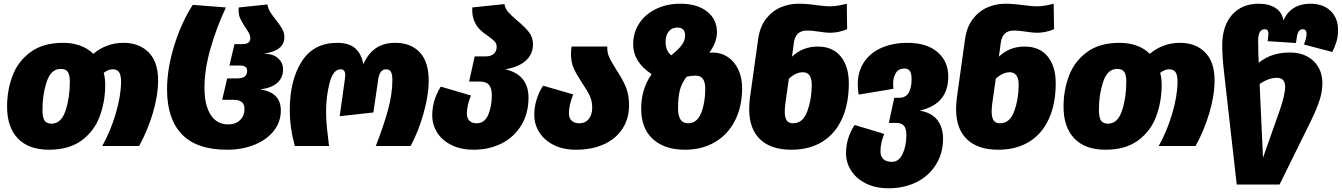

<svg xmlns="http://www.w3.org/2000/svg" viewBox="-20 -784 7205 1031"><path d="M829 -353Q829 -271 800.5 -176Q772 -81 727 0H529Q573 -78 601.5 -174Q630 -270 630 -346Q630 -382 619 -397Q608 -412 586 -412Q562 -412 537 -393Q545 -365 545 -323Q544 -236 515 -158Q486 -80 418.5 -30Q351 20 243 20Q134 20 76 -40.5Q18 -101 18 -211Q18 -299 47 -376.5Q76 -454 143.5 -504Q211 -554 319 -554Q369 -554 410.5 -539Q452 -524 481 -495Q552 -554 643 -554Q728 -554 778.5 -502.5Q829 -451 829 -353ZM306 -414Q254 -414 231 -345.5Q208 -277 208 -196Q208 -154 219 -137Q230 -120 257 -120Q309 -120 332 -190Q355 -260 355 -344Q355 -382 344 -398Q333 -414 306 -414Z M877 -304Q877 -414 915 -537.5Q953 -661 1015 -758L1193 -744Q1142 -635 1110 -522.5Q1078 -410 1078 -312Q1078 -220 1111 -168Q1144 -116 1205 -116Q1246 -116 1269.5 -139.5Q1293 -163 1293 -199Q1293 -248 1235 -248H1173L1200 -363H1251Q1281 -363 1294 -373Q1307 -383 1307 -404Q1307 -418 1298 -425Q1289 -432 1270 -432H1212L1239 -547H1281Q1324 -547 1324 -578Q1324 -592 1317.5 -604.5Q1311 -617 1298 -636Q1279 -665 1270 -684.5Q1261 -704 1261 -731L1262 -744L1416 -760Q1419 -740 1430 -721.5Q1441 -703 1461 -678Q1484 -649 1495.5 -628.5Q1507 -608 1507 -585Q1507 -511 1397 -496Q1447 -495 1473.5 -471Q1500 -447 1500 -411Q1500 -367 1469 -339Q1438 -311 1375 -304Q1488 -289 1488 -191Q1488 -129 1450 -81Q1412 -33 1346 -6.5Q1280 20 1200 20Q1036 20 956.5 -63Q877 -146 877 -304Z M1536 -193Q1536 -353 1600 -453.5Q1664 -554 1791 -554Q1854 -554 1887.5 -524.5Q1921 -495 1931 -439Q1956 -496 1998 -525Q2040 -554 2103 -554Q2186 -554 2234 -503Q2282 -452 2282 -352Q2282 -273 2254.5 -175.5Q2227 -78 2185 0H1998Q2039 -105 2063 -192Q2087 -279 2087 -354Q2087 -385 2079 -398.5Q2071 -412 2053 -412Q2019 -412 2011 -358L1985 -180L1804 -160L1832 -359Q1834 -375 1834 -380Q1834 -412 1809 -412Q1769 -412 1750 -339Q1731 -266 1731 -185Q1731 -145 1735 -103Q1739 -61 1744 -24L1747 0H1563Q1536 -99 1536 -193Z M2818 -259Q2818 -176 2780 -112.5Q2742 -49 2675 -14.5Q2608 20 2522 20Q2456 20 2405.5 -4.5Q2355 -29 2328 -71.5Q2301 -114 2301 -165Q2301 -246 2347 -319L2509 -271Q2487 -218 2487 -174Q2487 -149 2501 -135.5Q2515 -122 2540 -122Q2582 -122 2601.5 -167Q2621 -212 2621 -272Q2621 -310 2606 -328Q2591 -346 2557 -346H2499L2529 -481H2587Q2616 -481 2631.5 -495Q2647 -509 2647 -532Q2647 -550 2635.5 -562Q2624 -574 2600 -591Q2573 -609 2555.5 -626.5Q2538 -644 2526 -673Q2514 -702 2516 -744L2689 -762Q2692 -739 2708.5 -720Q2725 -701 2758 -673Q2799 -639 2820.5 -611Q2842 -583 2842 -546Q2842 -493 2803 -458Q2764 -423 2693 -412Q2818 -383 2818 -259Z M3073 20H3072Q3005 20 2954.5 -5Q2904 -30 2876.5 -72.5Q2849 -115 2849 -167Q2849 -249 2896 -324L3058 -277Q3035 -220 3035 -176Q3035 -150 3049.5 -136Q3064 -122 3091 -122Q3122 -122 3141 -144.5Q3160 -167 3160 -206Q3160 -241 3147 -269Q3134 -297 3107 -337Q3077 -382 3061.5 -415.5Q3046 -449 3046 -495Q3046 -515 3049 -534H3241V-525Q3241 -498 3252.5 -474Q3264 -450 3288 -412Q3322 -361 3340 -318.5Q3358 -276 3358 -219Q3358 -148 3323 -93.5Q3288 -39 3223.5 -9.5Q3159 20 3073 20Z M3965 -311Q3965 -211 3926.5 -136Q3888 -61 3818.5 -20.5Q3749 20 3658 20Q3549 20 3486 -37Q3423 -94 3423 -201Q3423 -305 3479 -386Q3380 -451 3380 -546Q3380 -609 3412.5 -658.5Q3445 -708 3503 -736Q3561 -764 3633 -764Q3724 -764 3777 -722Q3830 -680 3830 -611Q3830 -558 3789 -501Q3795 -502 3806 -502Q3852 -502 3888 -478Q3924 -454 3944.5 -410.5Q3965 -367 3965 -311ZM3554 -559Q3554 -512 3584 -487Q3622 -517 3640.5 -541.5Q3659 -566 3659 -595Q3659 -615 3648 -625.5Q3637 -636 3618 -636Q3587 -636 3570.5 -614.5Q3554 -593 3554 -559ZM3767 -307Q3767 -344 3754 -361Q3741 -378 3714 -378Q3691 -378 3667 -372Q3640 -337 3630.5 -299Q3621 -261 3621 -202Q3621 -122 3674 -122Q3723 -122 3745 -177Q3767 -232 3767 -307Z M4538 -337Q4538 -229 4502.5 -148.5Q4467 -68 4397.5 -24Q4328 20 4229 20Q4120 20 4061.5 -36Q4003 -92 4003 -198Q4003 -230 4007 -258L4051 -573Q4060 -639 4093 -682Q4126 -725 4172 -744.5Q4218 -764 4267 -764Q4311 -764 4367 -756Q4415 -750 4435 -750Q4475 -750 4527 -764L4529 -627Q4482 -608 4437 -608Q4416 -608 4378 -614Q4340 -620 4313 -620Q4252 -620 4243 -555L4233 -480Q4290 -534 4371 -534Q4452 -534 4495 -480.5Q4538 -427 4538 -337ZM4339 -328Q4339 -396 4291 -396Q4253 -396 4216 -361L4197 -227Q4194 -203 4194 -184Q4194 -153 4204.5 -137.5Q4215 -122 4239 -122Q4292 -122 4315.5 -187.5Q4339 -253 4339 -328Z M5044 -39Q5044 38 5006.5 99Q4969 160 4902.5 193.5Q4836 227 4751 227Q4682 227 4630.5 201.5Q4579 176 4551 133Q4523 90 4523 39Q4523 -42 4569 -113L4728 -65Q4718 -39 4713 -17.5Q4708 4 4708 29Q4708 56 4723.5 70.5Q4739 85 4769 85Q4807 85 4827 42Q4847 -1 4847 -58Q4847 -94 4834 -109Q4821 -124 4791 -124H4753L4782 -259H4808Q4844 -259 4859.5 -286Q4875 -313 4875 -358Q4875 -389 4866 -402.5Q4857 -416 4837 -416Q4805 -416 4790.5 -392Q4776 -368 4776 -336L4777 -307L4591 -276Q4586 -304 4586 -330Q4586 -402 4621 -452.5Q4656 -503 4716.5 -528.5Q4777 -554 4853 -554Q4956 -554 5014 -504.5Q5072 -455 5072 -373Q5072 -224 4918 -190Q4981 -180 5012.5 -140.5Q5044 -101 5044 -39Z M5649 -337Q5649 -229 5613.5 -148.5Q5578 -68 5508.5 -24Q5439 20 5340 20Q5231 20 5172.5 -36Q5114 -92 5114 -198Q5114 -230 5118 -258L5162 -573Q5171 -639 5204 -682Q5237 -725 5283 -744.5Q5329 -764 5378 -764Q5422 -764 5478 -756Q5526 -750 5546 -750Q5586 -750 5638 -764L5640 -627Q5593 -608 5548 -608Q5527 -608 5489 -614Q5451 -620 5424 -620Q5363 -620 5354 -555L5344 -480Q5401 -534 5482 -534Q5563 -534 5606 -480.5Q5649 -427 5649 -337ZM5450 -328Q5450 -396 5402 -396Q5364 -396 5327 -361L5308 -227Q5305 -203 5305 -184Q5305 -153 5315.5 -137.5Q5326 -122 5350 -122Q5403 -122 5426.5 -187.5Q5450 -253 5450 -328Z M6502 -353Q6502 -271 6473.5 -176Q6445 -81 6400 0H6202Q6246 -78 6274.5 -174Q6303 -270 6303 -346Q6303 -382 6292 -397Q6281 -412 6259 -412Q6235 -412 6210 -393Q6218 -365 6218 -323Q6217 -236 6188 -158Q6159 -80 6091.5 -30Q6024 20 5916 20Q5807 20 5749 -40.5Q5691 -101 5691 -211Q5691 -299 5720 -376.5Q5749 -454 5816.5 -504Q5884 -554 5992 -554Q6042 -554 6083.5 -539Q6125 -524 6154 -495Q6225 -554 6316 -554Q6401 -554 6451.5 -502.5Q6502 -451 6502 -353ZM5979 -414Q5927 -414 5904 -345.5Q5881 -277 5881 -196Q5881 -154 5892 -137Q5903 -120 5930 -120Q5982 -120 6005 -190Q6028 -260 6028 -344Q6028 -382 6017 -398Q6006 -414 5979 -414Z M6982 -545Q6996 -581 6996 -602Q6996 -627 6975 -627Q6950 -627 6944 -586L6939 -553L6787 -563L6791 -598V-604Q6791 -627 6772 -627Q6736 -627 6736 -566Q6736 -522 6737 -497L6739 -447Q6777 -477 6818 -489.5Q6859 -502 6906 -502Q6986 -502 7033.5 -456Q7081 -410 7081 -337Q7081 -292 7065.5 -245Q7050 -198 7021 -138L6851 207H6621L6555 -377Q6543 -476 6543 -539Q6543 -644 6595.5 -704Q6648 -764 6740 -764Q6794 -764 6829.5 -741Q6865 -718 6872 -674Q6891 -719 6928 -741.5Q6965 -764 7016 -764Q7085 -764 7125 -725.5Q7165 -687 7165 -623Q7165 -588 7156.5 -560Q7148 -532 7134 -505ZM6744 -333 6762 63 6851 -189Q6881 -276 6881 -318Q6881 -366 6837 -366Q6792 -366 6744 -333Z"/></svg>

Font: FiraGO Heavy
Style: Italic
Weight: 900
Italic angle: -8°
Designer: bBox Type GmbH
Foundry: bBox Type GmbH
Version: Version 1.001